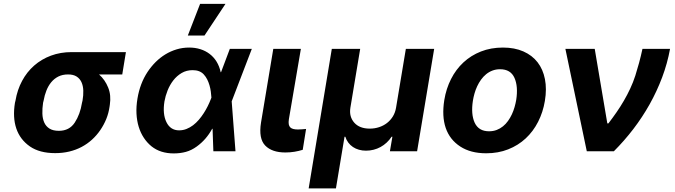

<svg xmlns="http://www.w3.org/2000/svg" viewBox="-20 -806 3597 1023"><path d="M59.7 -258.5 62.5 -269.9Q72.1 -327.4 97.7 -375Q123.2 -422.6 162.1 -456.7Q201 -490.8 251.6 -509.6Q302.2 -528.4 362.2 -528.4H650.9L631.4 -409.4H507.5Q539.4 -381.7 556.5 -339.1Q565 -317.8 566.9 -295.5Q568.9 -273.1 565.3 -248.6L563.9 -238.6Q558.9 -203.1 546.2 -171.9Q533.4 -140.6 514.2 -112.6Q495 -84.5 470 -61.8Q445 -39.1 414.8 -23.1Q384.6 -7.1 349.3 1.4Q313.9 9.9 274.1 9.9Q191.1 9.9 139.6 -25.6Q87 -62.1 66.9 -121.3Q46.9 -180.4 59.7 -258.5ZM293.7 -109Q349.4 -109 378.2 -152.7Q407 -196.4 416.9 -258.5L419.7 -269.9Q424.7 -298.3 423.8 -323.5Q422.9 -348.7 414.2 -367.9Q405.5 -387.1 388.1 -398.3Q370.7 -409.4 342.7 -409.4Q313.2 -409.4 291 -398.3Q268.8 -387.1 253 -367.9Q237.2 -348.7 227.3 -323.5Q217.3 -298.3 212.4 -269.9L209.5 -258.5Q204.9 -227.6 205.8 -200.5Q206.7 -173.3 215.9 -152.9Q225.1 -132.5 244 -120.7Q262.8 -109 293.7 -109Z M712.4 -280.9Q725.9 -361.9 766.3 -422.9Q785.2 -451.3 808.9 -475.1Q832.7 -498.9 861 -516.2Q889.2 -533.4 921.2 -543Q953.1 -552.6 987.9 -552.6Q1019.9 -552.6 1047.6 -543.9Q1075.3 -535.2 1097.1 -518.5Q1119 -501.8 1134.1 -477.3Q1149.1 -452.8 1155.9 -421.2H1157.7L1204.5 -545.5H1321.7L1214.5 -266L1234.7 0H1116.8L1112.6 -120L1110.4 -119.7Q1079.2 -62.1 1028.1 -25.2Q1000.4 -5 970.3 3.2Q940.3 11.4 905.9 11.4Q870.4 11.4 840.9 2.1Q811.4 -7.1 786.9 -26.6Q763.5 -45.8 746.3 -71.9Q729 -98 719.1 -130.3Q709.2 -162.6 707.2 -200.5Q705.3 -238.3 712.4 -280.9ZM866.8 -155.2Q888.1 -111.5 934.3 -111.5Q955.3 -111.5 973.9 -119Q992.5 -126.4 1008.9 -138.8Q1025.2 -151.3 1039.4 -167.8Q1053.6 -184.3 1065.3 -202.6Q1077.1 -220.9 1086.5 -239.7Q1095.9 -258.5 1102.6 -275.9L1106.5 -285.9Q1105.5 -301.8 1103.2 -318.5Q1100.9 -335.2 1096.2 -351.4Q1091.6 -367.5 1084.2 -382.5Q1076.7 -397.4 1065.7 -409.4Q1045.1 -432.2 1006.4 -432.2Q973.4 -432.2 947.6 -416.9Q921.9 -401.6 903.2 -377.5Q884.6 -353.3 872.9 -323.9Q861.2 -294.4 856.2 -265.6Q845.5 -198.5 866.8 -155.2ZM980.8 -616.8 1046.2 -785.5H1181.5L1069.6 -616.8Z M1370.7 -152.7 1436.1 -545.5H1583.1L1519.2 -170.8Q1516.7 -154.5 1518.6 -143.8Q1520.6 -133.2 1526.8 -127.1Q1533 -121.1 1543.3 -118.6Q1553.6 -116.1 1567.5 -116.1Q1581.3 -116.1 1591.6 -117.2Q1601.9 -118.3 1610.8 -119L1593 -7.8Q1572.8 -1.4 1549.4 2.5Q1525.9 6.4 1500.4 6.4Q1429 6.4 1393.1 -30.5Q1357.2 -67.5 1370.7 -152.7Z M1747.9 -545.5H1899.1L1846.9 -232.2Q1843 -207.4 1848.4 -187.7Q1853.7 -168 1867.9 -152Q1896 -120.7 1950.3 -120.7Q1976.2 -120.7 1999.6 -128.4Q2023.1 -136 2041.7 -150.4Q2060.4 -164.8 2073.2 -185.5Q2085.9 -206.3 2090.2 -232.2L2142.4 -545.5H2293.3L2202.4 0H2057.5L2070.7 -77.4H2066.4Q2055 -60 2040.1 -46.2Q2025.2 -32.3 2007.6 -22.7Q1990.1 -13.1 1970.5 -8.2Q1951 -3.2 1930 -3.2Q1910.2 -3.2 1892.6 -8.2Q1875 -13.1 1860.6 -22.7Q1846.2 -32.3 1835.8 -46.2Q1825.3 -60 1820 -77.4H1815.7L1769.9 197.8H1624.6Z M2347.3 -273.1Q2357.2 -333.8 2383.2 -384.9Q2409.1 -436.1 2449.2 -473.4Q2489.3 -510.7 2542.4 -531.6Q2595.5 -552.6 2659.8 -552.6Q2721.9 -552.6 2768.6 -532Q2815.3 -511.4 2844.3 -474.1Q2873.2 -436.8 2883.5 -384.4Q2893.8 -332 2883.2 -268.5Q2873.2 -208.1 2847.1 -157Q2821 -105.8 2780.9 -68.5Q2740.8 -31.2 2687.7 -10.3Q2634.6 10.7 2570.7 10.7Q2487.6 10.7 2432.5 -25.2Q2376.4 -61.8 2354.9 -124.1Q2333.5 -186.4 2347.3 -273.1ZM2508.9 -152.7Q2530.2 -106.5 2585.6 -106.5Q2608 -106.5 2626.4 -113.6Q2644.9 -120.7 2660 -133Q2675.1 -145.2 2686.8 -161.6Q2698.5 -177.9 2707.2 -196.6Q2715.9 -215.2 2721.6 -235.1Q2727.3 -255 2730.5 -273.8Q2741.5 -345.5 2721.2 -391Q2700.6 -437.1 2644.5 -437.1Q2622.5 -437.1 2603.9 -430Q2585.2 -422.9 2570.1 -410.5Q2555 -398.1 2543.1 -381.6Q2531.2 -365.1 2522.5 -346.4Q2513.8 -327.8 2508.2 -307.9Q2502.5 -288 2499.6 -269.2Q2488.6 -197.8 2508.9 -152.7Z M2992.5 -545.5H3148.8L3215.9 -148.4H3221.6Q3244 -177.6 3264.9 -207.7Q3285.9 -237.9 3304.3 -269.7Q3322.8 -301.5 3338.2 -334.7Q3353.7 -367.9 3365.1 -403.1Q3375.4 -435.4 3384.9 -470.5Q3394.5 -505.7 3403.1 -545.5H3550.1Q3535.9 -468 3508 -393.8Q3480.1 -319.6 3441.4 -250.5Q3402.7 -181.5 3354.4 -118.4Q3306.1 -55.4 3250.7 0H3106.5Z"/></svg>

Font: Inter P
Style: Bold Italic
Weight: 700
Italic angle: 9.39999°
Designer: Rasmus Andersson
Foundry: rsms
Version: Version 3.018;git-588b23468